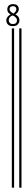

<svg xmlns="http://www.w3.org/2000/svg" viewBox="-20 -832 122 911"><path d="M36.1 58.6V-697.3H46.9V58.6ZM71.3 58.6V-697.3H82V58.6ZM41 -708Q31.2 -708 24.4 -710.9Q17.6 -714.8 13.7 -720.7Q9.8 -727.5 9.8 -735.4Q9.8 -744.1 15.6 -752Q21.5 -758.8 30.3 -763.7Q23.4 -767.6 18.6 -773.4Q14.6 -780.3 14.6 -787.1Q14.6 -798.8 21.5 -805.7Q29.3 -812.5 42 -812.5Q55.7 -812.5 62.5 -805.7Q69.3 -798.8 69.3 -788.1Q69.3 -781.2 64.5 -774.4Q59.6 -767.6 52.7 -763.7Q61.5 -759.8 67.4 -752Q72.3 -744.1 72.3 -735.4Q72.3 -727.5 68.4 -721.7Q64.5 -714.8 57.6 -710.9Q50.8 -708 41 -708ZM43.9 -767.6Q49.8 -771.5 53.7 -777.3Q57.6 -782.2 57.6 -788.1Q57.6 -793.9 53.7 -798.8Q48.8 -802.7 42 -802.7Q34.2 -802.7 29.3 -798.8Q25.4 -794.9 25.4 -789.1Q25.4 -781.2 30.3 -777.3Q34.2 -772.5 43.9 -767.6ZM41 -717.8Q50.8 -717.8 55.7 -722.7Q60.5 -727.5 60.5 -735.4Q60.5 -743.2 54.7 -749Q48.8 -755.9 39.1 -758.8Q31.2 -755.9 26.4 -750Q21.5 -743.2 21.5 -736.3Q21.5 -728.5 27.3 -722.7Q32.2 -717.8 41 -717.8Z"/></svg>

Font: Libre Barcode EAN13 Text
Style: Regular
Weight: 400
Version: Version 1.008; ttfautohint (v1.8.3)